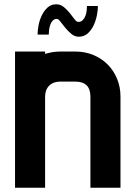

<svg xmlns="http://www.w3.org/2000/svg" viewBox="-20 -874 631 894"><path d="M541 0H401V-424Q401 -494 331 -494H260Q228 -494 209 -475Q190 -456 190 -424V0H50V-634H190V-623Q226 -634 260 -634H331Q376 -634 414.5 -618Q453 -602 481 -574Q509 -546 525 -507.5Q541 -469 541 -424ZM345 -772Q357 -772 365 -780Q373 -788 377.5 -799.5Q382 -811 383.5 -824Q385 -837 385 -846H436Q436 -827 431 -802Q426 -777 415.5 -755Q405 -733 388 -718Q371 -703 347 -703Q328 -703 312.5 -716Q297 -729 284 -744.5Q271 -760 261.5 -773Q252 -786 245 -786Q233 -786 225.5 -778Q218 -770 214 -758.5Q210 -747 208.5 -734.5Q207 -722 207 -713H155Q155 -732 159.5 -756Q164 -780 174.5 -802Q185 -824 201.5 -839Q218 -854 242 -854Q262 -854 277.5 -841Q293 -828 305 -813Q317 -798 326.5 -785Q336 -772 345 -772Z"/></svg>

Font: CAT North
Style: Regular
Weight: 400
Designer: Peter Wiegel
Foundry: Peter Wiegel
Version: Version 1.000